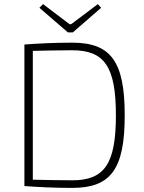

<svg xmlns="http://www.w3.org/2000/svg" viewBox="-20 -907 700 936"><path d="M335 -749 473 -869 457 -887 327 -789H319L190 -887L172 -869L311 -749ZM332 -699C243 -699 166 -695 99 -690V0C167 5 242 9 332 9C521 9 588 -83 588 -345C588 -607 521 -699 332 -699ZM332 -28C258 -28 196 -30 140 -31V-659C197 -660 258 -662 332 -662C490 -662 545 -581 545 -345C545 -109 490 -28 332 -28Z"/></svg>

Font: Exo 2 Extra Light
Style: Regular
Weight: 250
Designer: Natanael Gama
Version: Version 1.001;PS 001.001;hotconv 1.0.88;makeotf.lib2.5.64775